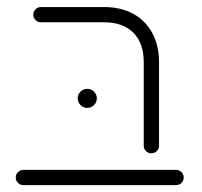

<svg xmlns="http://www.w3.org/2000/svg" viewBox="-20 -539 588 559"><path d="M398.5 -114.8V-357.8Q398.5 -413.3 368.3 -443.7Q338.1 -474.1 283 -474.1H99.3Q90 -474.1 83.5 -480.6Q77 -487 77 -496.3Q77 -505.6 83.5 -512Q90 -518.5 99.3 -518.5H283Q331.5 -518.5 367.6 -498.9Q403.7 -479.3 423.3 -443Q443 -406.7 443 -357.8V-114.8Q443 -105.6 436.5 -99.1Q430 -92.6 420.7 -92.6Q411.5 -92.6 405 -99.1Q398.5 -105.6 398.5 -114.8ZM25.9 -22.2Q25.9 -31.5 32.4 -38Q38.9 -44.4 48.1 -44.4H492.6Q501.9 -44.4 508.3 -38Q514.8 -31.5 514.8 -22.2Q514.8 -13 508.3 -6.5Q501.9 0 492.6 0H48.1Q38.9 0 32.4 -6.5Q25.9 -13 25.9 -22.2ZM206.3 -252.6Q206.3 -264.1 214.4 -272.2Q222.6 -280.4 234.1 -280.4Q245.6 -280.4 253.7 -272.2Q261.9 -264.1 261.9 -252.6Q261.9 -241.1 253.7 -233Q245.6 -224.8 234.1 -224.8Q222.6 -224.8 214.4 -233Q206.3 -241.1 206.3 -252.6Z"/></svg>

Font: 26F Galaxy Hebrew
Style: Regular
Weight: 400
Designer: C₂₉H₂₅N₃O₅
Version: Version 1.000